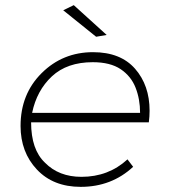

<svg xmlns="http://www.w3.org/2000/svg" viewBox="-20 -725 663 747"><path d="M354 -582 226 -685 267 -705 395 -589ZM294 2Q187 2 123.5 -65.5Q60 -133 60 -235Q60 -359 142 -440.5Q224 -522 342 -522Q449 -522 505.5 -457.5Q562 -393 562 -294Q562 -272 559 -249H101Q101 -143 155 -92Q209 -37 297 -37Q402 -37 476 -105L498 -76Q414 2 294 2ZM525 -286Q525 -339 507.5 -383.8Q490 -428.5 449.5 -455.8Q409 -483 341 -483Q241 -483 182 -428Q123 -373 105 -286Z"/></svg>

Font: Argentum Sans ExtraLight
Style: Italic
Weight: 200
Italic angle: -11°
Designer: Julieta Ulanovsky (font), Cristiano Sobral (main changes and remaster)
Foundry: Julieta Ulanovsky (font), Cristiano Sobral (main changes and remaster)
Version: Version 2.007;June 15, 2022;FontCreator 14.0.0.2814 64-bit; 